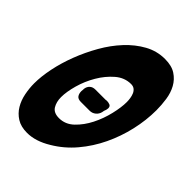

<svg xmlns="http://www.w3.org/2000/svg" viewBox="-231 -841 948 948"><g transform="rotate(45 243.5 -367.0)"><path d="M504 -528Q504 -458 487.5 -386Q471 -314 439.5 -248Q408 -182 361.5 -127Q315 -72 254 -36Q190 3 131 3Q88 3 59.5 -15Q31 -33 14 -61.5Q-3 -90 -10 -125.5Q-17 -161 -17 -195Q-17 -243 -5 -301.5Q7 -360 30 -420Q53 -480 85.5 -537Q118 -594 159.5 -638.5Q201 -683 250 -710Q299 -737 355 -737Q402 -737 431 -718Q460 -699 476.5 -669Q493 -639 498.5 -601.5Q504 -564 504 -528ZM191 -160Q235 -160 268.5 -192Q302 -224 325 -269.5Q348 -315 360 -365.5Q372 -416 372 -453Q372 -465 370 -478.5Q368 -492 363 -504Q358 -516 348.5 -523.5Q339 -531 324 -531Q279 -531 242.5 -499.5Q206 -468 179.5 -423Q153 -378 139 -328Q125 -278 125 -241Q125 -207 139.5 -183.5Q154 -160 191 -160ZM290 -387 298 -388Q309 -388 319 -384Q329 -380 329 -366Q329 -364 327 -354L323 -343L321 -332Q317 -315 303.5 -304Q290 -293 272 -293H211Q191 -293 183 -304Q175 -315 175 -333L176 -343V-349Q178 -366 189 -376.5Q200 -387 219 -387Z"/></g></svg>

Font: Bangerz 2
Style: Regular
Weight: 400
Designer: vernon adams
Foundry: Vernon Adams
Version: Version 2.10;December 28, 2023;FontCreator 13.0.0.2683 64-bi